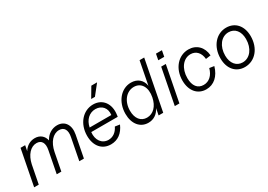

<svg xmlns="http://www.w3.org/2000/svg" viewBox="8 -1525 3275 2342"><g transform="rotate(-30 1645.5 -354.5)"><path d="M726 -305 667 0H732L791 -305C815 -429 757 -516 650 -516C575 -516 509 -473 474 -405C459 -473 409 -516 336 -516C270 -516 213 -482 178 -424L193 -500H128L31 0H96L146 -257C172 -377 241 -453 324 -453C395 -453 427 -398 408 -305L349 0H414L462 -249C487 -374 557 -453 642 -453C713 -453 745 -398 726 -305Z M1107 16C1203 16 1277 -38 1321 -140L1254 -150C1222 -83 1170 -47 1108 -47C1016 -47 958 -127 971 -235H1344L1347 -257C1370 -408 1290 -516 1157 -516C1013 -516 904 -389 904 -220C904 -76 983 16 1107 16ZM1287 -293H982C1001 -391 1068 -453 1153 -453C1243 -453 1300 -386 1287 -293ZM1172 -585H1225L1336 -725H1255Z M1634 16C1708 16 1767 -23 1802 -93L1784 0H1849L1985 -700H1920L1857 -375C1845 -460 1783 -516 1690 -516C1550 -516 1443 -387 1443 -218C1443 -77 1519 16 1634 16ZM1650 -47C1564 -47 1510 -115 1510 -223C1510 -355 1589 -453 1695 -453C1799 -453 1854 -359 1828 -229C1806 -116 1738 -47 1650 -47Z M2012 0H2077L2174 -500H2109ZM2117 -585H2201L2217 -669H2133Z M2450 16C2556 16 2638 -56 2674 -182L2608 -192C2584 -101 2525 -47 2448 -47C2364 -47 2315 -110 2315 -219C2315 -353 2390 -453 2493 -453C2570 -453 2622 -397 2629 -308L2699 -318C2691 -438 2611 -516 2499 -516C2355 -516 2248 -390 2248 -223C2248 -78 2328 16 2450 16Z M2994 16C3137 16 3241 -107 3241 -276C3241 -421 3158 -516 3031 -516C2890 -516 2785 -392 2785 -224C2785 -79 2868 16 2994 16ZM2998 -47C2910 -47 2852 -118 2852 -226C2852 -357 2926 -453 3028 -453C3117 -453 3174 -384 3174 -275C3174 -143 3100 -47 2998 -47Z"/></g></svg>

Font: Uncut Sans Book Italic
Style: Regular
Weight: 350
Italic angle: -11°
Designer: Kasper Nordkvist
Foundry: UNCUT.wtf
Version: Version 1.304;Glyphs 3.2 (3246)